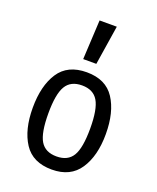

<svg xmlns="http://www.w3.org/2000/svg" viewBox="-132 -767 702 859"><g transform="rotate(20 219.0 -338.0)"><path d="M44.9 -218.8Q44.9 -323.2 86.4 -386.7Q127.9 -450.2 218.8 -450.2Q309.6 -450.2 351.1 -386.7Q392.6 -323.2 392.6 -218.8Q392.6 -115.2 350.1 -51.3Q307.6 12.7 218.8 12.7Q127.9 12.7 86.4 -50.8Q44.9 -114.3 44.9 -218.8ZM318.4 -218.8Q318.4 -310.5 295.4 -349.1Q272.5 -387.7 218.8 -387.7Q165 -387.7 142.1 -349.1Q119.1 -310.5 119.1 -218.8Q119.1 -126 142.1 -87.9Q165 -49.8 218.8 -49.8Q272.5 -49.8 295.4 -87.9Q318.4 -126 318.4 -218.8ZM274.4 -687.5 245.1 -500H182.6L192.4 -687.5Z"/></g></svg>

Font: Sudo Var
Style: Regular
Weight: 400
Monospace: yes
Designer: Jens Kutilek
Foundry: Jens Kutilek
Version: Version 0.065;FEAKit 1.0